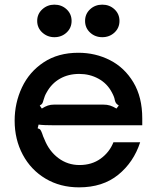

<svg xmlns="http://www.w3.org/2000/svg" viewBox="-20 -795 675 826"><path d="M43 -276Q43 -352 74.5 -419Q106 -486 168 -527Q230 -568 317 -568Q391 -568 453.5 -536Q516 -504 554 -440.5Q592 -377 592 -286V-256H216Q167 -256 146 -259L142 -243Q151 -241 154.5 -235.5Q158 -230 162 -219Q164 -211 171 -196Q191 -145 231 -115Q271 -85 322 -85Q375 -85 413 -112.5Q451 -140 468 -183H583Q555 -97 488.5 -43Q422 11 320 11Q239 11 176 -26.5Q113 -64 78 -129.5Q43 -195 43 -276ZM160 -328Q174 -337 186 -341Q198 -345 213 -345H424Q441 -345 453.5 -341Q466 -337 481 -328L491 -341Q482 -347 479 -351.5Q476 -356 474 -364Q472 -378 461 -398Q441 -436 403.5 -456.5Q366 -477 321 -477Q274 -477 238 -456.5Q202 -436 181 -398Q172 -383 167 -364Q165 -356 162.5 -351Q160 -346 151 -341ZM140 -705Q140 -735 162 -755Q184 -775 214 -775Q245 -775 266.5 -755Q288 -735 288 -705Q288 -675 266.5 -655Q245 -635 214 -635Q184 -635 162 -655Q140 -675 140 -705ZM346 -705Q346 -735 367.5 -755Q389 -775 420 -775Q451 -775 472.5 -755Q494 -735 494 -705Q494 -675 472.5 -655Q451 -635 420 -635Q389 -635 367.5 -655Q346 -675 346 -705Z"/></svg>

Font: Open Sauce Sans Medium
Style: Regular
Weight: 500
Designer: Alfredo Marco Pradil
Foundry: Creative Sauce Fz LLC
Version: Version 1.477